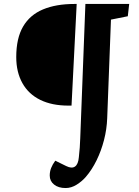

<svg xmlns="http://www.w3.org/2000/svg" viewBox="-20 -720 702 969"><path d="M378 73Q381 46 382.5 25Q384 4 385 -23L411 -700H632L625 -638L540 -621L521 -123Q519 -68 505 -13.5Q491 41 467.5 89Q444 137 413 173Q394 195 367 212Q340 229 311 229Q275 229 253 211.5Q231 194 231 166Q231 146 238 128Q245 110 259 91L314 118Q342 132 358.5 120.5Q375 109 378 73ZM341 -187H325Q242 -187 183 -216Q124 -245 93 -300.5Q62 -356 62 -432Q62 -527 96.5 -586Q131 -645 197 -672.5Q263 -700 355 -700H367Z"/></svg>

Font: Literata
Style: Bold Italic
Weight: 700
Italic angle: -2°
Designer: Latin by Veronika Burian and Jose Scaglione. Greek by Irene Vlachou. Cyrillic by Vera Evstafieva
Foundry: TypeTogether
Version: Version 3.103;gftools[0.9.29]